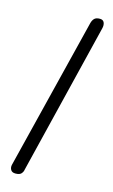

<svg xmlns="http://www.w3.org/2000/svg" viewBox="-120 -818 511 865"><g transform="rotate(15 135.5 -386.0)"><path d="M46 0Q30 0 24 -10.5Q18 -21 21 -34L197 -743Q201 -757 209 -764.5Q217 -772 234 -772Q249 -772 254 -760.5Q259 -749 255 -733L82 -27Q81 -18 73.5 -9Q66 0 46 0Z"/></g></svg>

Font: Edu TAS Beginner
Style: Regular
Weight: 400
Designer: Tina and Corey Anderson
Foundry: Google for Education
Version: Version 1.003